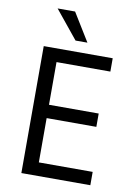

<svg xmlns="http://www.w3.org/2000/svg" viewBox="-99 -985 752 1050"><g transform="rotate(10 277.0 -460.5)"><path d="M95 0V-705H478V-631H179V-394H455V-320H179V-74H478V0ZM261 -765 134 -921H231L327 -765Z"/></g></svg>

Font: Nunito Sans 7pt Condensed
Style: Regular
Weight: 400
Width: 3
Designer: Vernon Adams
Foundry: Vernon Adams
Version: Version 3.101;gftools[0.9.27]